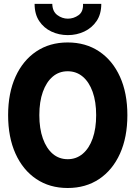

<svg xmlns="http://www.w3.org/2000/svg" viewBox="-20 -942 685 970"><path d="M321.8 7.8Q231 7.8 163.3 -37.6Q95.7 -83 58.3 -165.8Q21 -248.5 21 -360.4Q21 -471.7 58.3 -554.2Q95.7 -636.7 163.3 -682.1Q231 -727.5 321.8 -727.5Q413.1 -727.5 481 -682.1Q548.8 -636.7 586.2 -554.2Q623.5 -471.7 623.5 -360.4Q623.5 -248.5 586.2 -165.8Q548.8 -83 481 -37.6Q413.1 7.8 321.8 7.8ZM322.3 -137.7Q365.7 -137.7 398.2 -165.3Q430.7 -192.9 448.2 -242.7Q465.8 -292.5 465.8 -360.4Q465.8 -428.2 448 -478Q430.2 -527.8 397.9 -554.9Q365.7 -582 321.8 -582Q278.3 -582 246.3 -554.9Q214.4 -527.8 196.5 -478Q178.7 -428.2 178.7 -360.4Q178.7 -292.5 196.5 -242.4Q214.4 -192.4 246.3 -165Q278.3 -137.7 322.3 -137.7ZM322.8 -764.6Q277.8 -764.6 239.5 -782.7Q201.2 -800.8 178 -835.7Q154.8 -870.6 154.8 -922.4H244.1Q245.1 -883.8 269.8 -865.7Q294.4 -847.7 322.8 -847.7Q352.1 -847.7 376.7 -865.2Q401.4 -882.8 399.4 -922.4H491.7Q491.7 -870.6 468 -835.7Q444.3 -800.8 405.8 -782.7Q367.2 -764.6 322.8 -764.6Z"/></svg>

Font: Reddit Sans Condensed ExtraBold
Style: Regular
Weight: 800
Designer: Stephen Hutchings
Foundry: Reddit
Version: Version 1.014